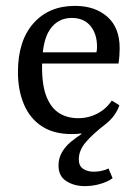

<svg xmlns="http://www.w3.org/2000/svg" viewBox="-20 -446 469 653"><path d="M257 10V3L338 -23Q294 11 271 38.5Q248 66 248 96Q248 118 262.5 128Q277 138 299 138Q310 138 323.5 135.5Q337 133 349 127L363 160Q345 173 319.5 180Q294 187 269 187Q232 187 205.5 170Q179 153 179 117Q179 92 191 71.5Q203 51 221.5 36Q240 21 257 10ZM235 -426Q303 -426 345 -389Q387 -352 387 -282Q387 -271 386 -256.5Q385 -242 383 -230H98V-268H308Q309 -273 309.5 -277Q310 -281 310 -287Q310 -331 287.5 -358Q265 -385 224 -385Q177 -385 150 -346Q123 -307 123 -219Q123 -153 139 -115Q155 -77 182.5 -60.5Q210 -44 246 -44Q281 -44 311.5 -60Q342 -76 360 -104L386 -88Q380 -70 368 -53.5Q356 -37 338 -23Q318 -8 289 1Q260 10 224 10Q162 10 121.5 -17Q81 -44 61 -92Q41 -140 41 -201Q41 -307 93.5 -366.5Q146 -426 235 -426Z"/></svg>

Font: Rasa
Style: Regular
Weight: 400
Designer: Anna Giedrys (Yrsa+Rasa design), David Brezina (Yrsa art-direction, Rasa art-direction, design)
Foundry: Rosetta Type Foundry
Version: Version 2.004